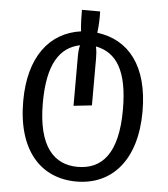

<svg xmlns="http://www.w3.org/2000/svg" viewBox="-58 -698 842 965"><g transform="rotate(5 363.0 -215.0)"><path d="M62 -163C62 88 186 216 363 216C541 216 664 84 664 -164C664 -394 562 -518 403 -538C408 -574 409 -610 408 -646H316C316 -610 317 -574 321 -538C163 -516 62 -387 62 -163ZM161 -163C161 -360 221 -447 322 -468C317 -449 316 -430 316 -408V-162L408 -172V-410C408 -429 407 -449 402 -469C506 -449 565 -362 565 -164C565 60 484 142 363 142C246 142 161 60 161 -163Z"/></g></svg>

Font: FiraGO Unicode
Style: Regular
Weight: 400
Designer: bBox Type
Foundry: bBox Type GmbH
Version: Version 1.001;PS 001.001;hotconv 1.0.88;makeotf.lib2.5.64775